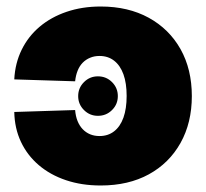

<svg xmlns="http://www.w3.org/2000/svg" viewBox="-20 -553 627 584"><path d="M277.8 -200.7Q252.9 -200.7 235.4 -218.3Q217.8 -235.8 217.8 -260.7Q217.8 -285.6 235.4 -303.2Q252.9 -320.8 277.8 -320.8Q303.2 -320.8 320.8 -303.2Q338.4 -285.6 338.4 -260.7Q338.4 -235.8 320.8 -218.3Q303.2 -200.7 277.8 -200.7ZM286.1 11.2Q228.5 11.2 180.7 -4.9Q132.8 -21 97.9 -50.8Q63 -80.6 43.7 -121.6Q24.4 -162.6 23.4 -212.4L208.5 -218.3Q210 -199.7 215.8 -185.1Q221.7 -170.4 231.4 -160.2Q241.2 -149.9 254.2 -144.5Q267.1 -139.2 282.7 -139.2Q308.6 -139.2 327.1 -153.6Q345.7 -168 355.5 -195.3Q365.2 -222.7 365.2 -261.2Q365.2 -299.8 355.5 -326.9Q345.7 -354 327.1 -368.4Q308.6 -382.8 282.7 -382.8Q267.1 -382.8 254.2 -377.4Q241.2 -372.1 231.4 -362.1Q221.7 -352.1 216.1 -337.9Q210.4 -323.7 208.5 -305.7L23.4 -311.5Q25.9 -360.8 45.9 -401.6Q65.9 -442.4 100.6 -471.7Q135.3 -501 182.6 -517.1Q230 -533.2 286.1 -533.2Q370.1 -533.2 432.4 -499Q494.6 -464.8 529.1 -403.6Q563.5 -342.3 563.5 -260.7Q563.5 -179.7 529.1 -118.2Q494.6 -56.6 432.6 -22.7Q370.6 11.2 286.1 11.2Z"/></svg>

Font: Inter 28pt Black
Style: Regular
Weight: 900
Designer: Rasmus Andersson
Foundry: rsms
Version: Version 4.001;git-66647c0bb